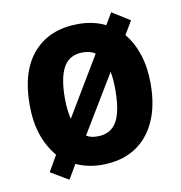

<svg xmlns="http://www.w3.org/2000/svg" viewBox="-73 -647 717 761"><g transform="rotate(-10 285.5 -266.5)"><path d="M529 -274Q529 -184 499.5 -120.5Q470 -57 415.5 -23.5Q361 10 284 10Q255 10 229 4.5Q203 -1 180 -12L146 46L74 3L111 -61Q77 -101 59.5 -153.5Q42 -206 42 -274Q42 -410 107 -483Q172 -556 287 -556Q318 -556 345 -550Q372 -544 396 -532L424 -579L496 -534L464 -480Q495 -443 512 -391Q529 -339 529 -274ZM184 -274Q184 -249 186.5 -228.5Q189 -208 193 -191L335 -428Q326 -435 312.5 -438.5Q299 -442 285 -442Q232 -442 208 -400.5Q184 -359 184 -274ZM387 -274Q387 -296 385.5 -313.5Q384 -331 381 -347L241 -115Q250 -109 261.5 -106.5Q273 -104 285 -104Q322 -104 344.5 -123Q367 -142 377 -180Q387 -218 387 -274Z"/></g></svg>

Font: Noto Sans SemiCondensed
Style: Regular
Weight: 400
Width: 4
Version: Version 2.013